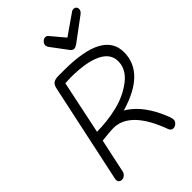

<svg xmlns="http://www.w3.org/2000/svg" viewBox="-260 -1002 1115 1115"><g transform="rotate(-45 298.0 -444.5)"><path d="M402 -728Q391 -728 381 -739L304 -842Q297 -853 297 -860Q297 -873 307.5 -884Q318 -895 330 -895Q343 -895 350 -885L420 -802L545 -889Q552 -895 563 -895Q573 -895 579.5 -888.5Q586 -882 586 -872Q586 -856 570 -844L426 -737Q412 -728 402 -728ZM61 6Q47 6 40 -3Q33 -12 36 -27L167 -640Q172 -663 185.5 -672.5Q199 -682 227 -682H272Q593 -682 593 -510Q593 -341 352 -271Q436 -223 492 -107Q520 -48 520 -29Q520 -15 508 -4.5Q496 6 483 6Q467 6 459 -11Q375 -242 237 -242Q210 -242 142 -234L97 -24Q94 -11 83 -2.5Q72 6 61 6ZM155 -294Q241 -294 323.5 -314Q406 -334 469 -382Q532 -430 532 -497Q532 -560 463.5 -592.5Q395 -625 268 -625Q252 -625 224 -623Z"/></g></svg>

Font: Comic Neue
Style: Italic
Weight: 400
Italic angle: -12°
Designer: Craig Rozynski
Foundry: Craig Rozynski
Version: Version 2.003